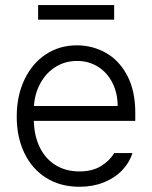

<svg xmlns="http://www.w3.org/2000/svg" viewBox="-20 -714 589 745"><path d="M44.9 -261.7Q44.9 -341.3 74.5 -404.3Q104 -467.3 157.2 -502.7Q210.4 -538.1 278.3 -538.1Q338.4 -538.1 390.1 -509.3Q441.9 -480.5 473.4 -421.4Q504.9 -362.3 504.9 -276.4V-245.1H111.3Q112.8 -185.5 134.8 -141.4Q156.7 -97.2 196.3 -73Q235.8 -48.8 288.1 -48.8Q338.4 -48.8 372.3 -69.8Q406.2 -90.8 422.9 -120.1H494.1Q482.4 -83 453.9 -53.2Q425.3 -23.4 382.8 -6.3Q340.3 10.7 288.1 10.7Q214.4 10.7 159.4 -23.7Q104.5 -58.1 74.7 -119.9Q44.9 -181.6 44.9 -261.7ZM436.5 -302.7Q436.5 -352.1 416.5 -392.1Q396.5 -432.1 360.6 -454.8Q324.7 -477.5 279.3 -477.5Q232.4 -477.5 195.3 -454.1Q158.2 -430.7 136.5 -390.6Q114.7 -350.6 111.8 -302.7ZM422.9 -637.7H127.9V-694.3H422.9Z"/></svg>

Font: Pretendard Std Light
Style: Regular
Weight: 300
Designer: Base glyphs from Inter by Rasmus Andersson; Hangeul glyphs from Noto Sans CJK(Source Han Sans) by Jang Soo-young and Kan
Foundry: Kil Hyung-jin
Version: Version 1.309